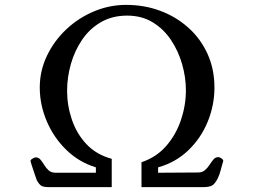

<svg xmlns="http://www.w3.org/2000/svg" viewBox="-20 -765 1040 787"><path d="M895 -106Q895 -102 893 -98Q888 -82 884 -65.5Q880 -49 872 -33Q861 -11 849 -4.5Q837 2 812 2H560V-100Q622 -121 662 -167.5Q702 -214 722 -274Q742 -334 742 -395Q742 -448 726.5 -502Q711 -556 681 -601Q651 -646 606 -673.5Q561 -701 501 -701Q440 -701 393.5 -674Q347 -647 316.5 -602Q286 -557 270.5 -502.5Q255 -448 255 -393Q255 -333 274.5 -275Q294 -217 334.5 -174Q375 -131 438 -114V2H180Q160 2 150.5 -3Q141 -8 131 -26Q130 -28 126 -40Q122 -52 117 -66.5Q112 -81 108.5 -92.5Q105 -104 105 -105Q105 -110 113.5 -115Q122 -120 126 -120Q138 -120 146 -110.5Q154 -101 161.5 -88.5Q169 -76 179.5 -66.5Q190 -57 208 -57H373V-79Q304 -100 252 -150.5Q200 -201 171.5 -268.5Q143 -336 143 -406Q143 -475 172.5 -536.5Q202 -598 252 -645Q302 -692 365.5 -718.5Q429 -745 497 -745Q571 -745 636 -721Q701 -697 751.5 -652Q802 -607 830.5 -544.5Q859 -482 859 -406Q859 -334 831.5 -266.5Q804 -199 752 -149Q700 -99 628 -79V-57H640Q678 -57 716 -57.5Q754 -58 792 -58Q809 -58 820 -67.5Q831 -77 839 -89.5Q847 -102 855 -111.5Q863 -121 875 -121Q880 -121 887.5 -116Q895 -111 895 -106Z"/></svg>

Font: Kaisei Decol Medium
Style: Regular
Weight: 500
Designer: Font-Kai, 金井和夫
Foundry: KAZUO KANAI
Version: Version 5.003